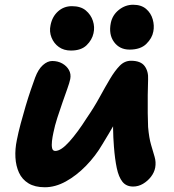

<svg xmlns="http://www.w3.org/2000/svg" viewBox="-20 -777 732 809"><path d="M169 12Q127 12 100 -4.5Q73 -21 60 -49.5Q47 -78 45 -113.5Q43 -149 51 -187Q57 -218 67 -255.5Q77 -293 88 -330Q99 -367 110 -399Q121 -431 128 -450Q141 -485 160.5 -502.5Q180 -520 200 -520Q224 -520 242.5 -509.5Q261 -499 270.5 -482Q280 -465 276 -444Q273 -429 263.5 -402.5Q254 -376 243 -344.5Q232 -313 221.5 -280.5Q211 -248 205 -218Q201 -200 199 -182.5Q197 -165 199.5 -153Q202 -141 213 -141Q237 -141 272 -180Q307 -219 345 -279Q376 -324 399.5 -367Q423 -410 443.5 -444.5Q464 -479 484.5 -500Q505 -521 532 -521Q573 -521 589.5 -498.5Q606 -476 604 -442Q603 -415 602.5 -376.5Q602 -338 602.5 -300.5Q603 -263 604 -242Q608 -196 616.5 -167Q625 -138 631.5 -116Q638 -94 634 -71Q630 -50 616 -32Q602 -14 582.5 -2.5Q563 9 541 9Q512 9 496 -11Q480 -31 472 -69Q464 -107 460 -160Q457 -197 456.5 -235Q456 -273 457 -310Q458 -347 460 -379L514 -352Q507 -336 494 -312Q481 -288 461.5 -253.5Q442 -219 412 -170Q383 -120 342.5 -78.5Q302 -37 257.5 -12.5Q213 12 169 12ZM526 -568Q484 -568 460.5 -600Q437 -632 447 -681Q454 -714 481 -735.5Q508 -757 541 -757Q575 -757 595.5 -739.5Q616 -722 623.5 -695.5Q631 -669 626 -644Q621 -616 596.5 -592Q572 -568 526 -568ZM279 -564Q249 -564 228 -579Q207 -594 197 -619Q187 -644 193 -671Q200 -707 224.5 -729Q249 -751 283 -751Q320 -751 341.5 -733Q363 -715 371.5 -689Q380 -663 374 -637Q368 -609 345 -586.5Q322 -564 279 -564Z"/></svg>

Font: Shantell Sans
Style: Bold Italic
Weight: 700
Italic angle: -11°
Designer: Stephen Nixon, Anya Danilova, Shantell Martin
Foundry: Arrow Type
Version: Version 1.011;[c5ecc13dd]